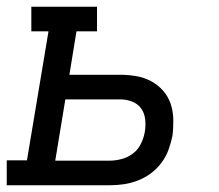

<svg xmlns="http://www.w3.org/2000/svg" viewBox="-30 -550 650 570"><path d="M-10 0V-74H50L114 -457H63V-530H258V-457H197L176 -328H327Q351 -328 374.5 -324Q398 -320 418.5 -309Q439 -298 454 -281Q469 -264 476.5 -242Q484 -220 484.5 -195.5Q485 -171 482 -147Q478 -127 470.5 -106Q463 -85 449.5 -67Q436 -49 418 -35.5Q400 -22 379 -14Q358 -6 337 -3Q316 0 295 0ZM134 -73H295Q313 -73 331.5 -78Q350 -83 365 -94.5Q380 -106 388.5 -123.5Q397 -141 400 -159Q403 -177 401 -195.5Q399 -214 389 -228Q379 -242 362 -248.5Q345 -255 327 -255H164Z"/></svg>

Font: Iosevka Slab Extended Oblique
Style: Regular
Weight: 400
Width: 7
Italic angle: -9°
Monospace: yes
Designer: Belleve Invis
Foundry: Belleve Invis
Version: Version 11.1.0; ttfautohint (v1.8.3)